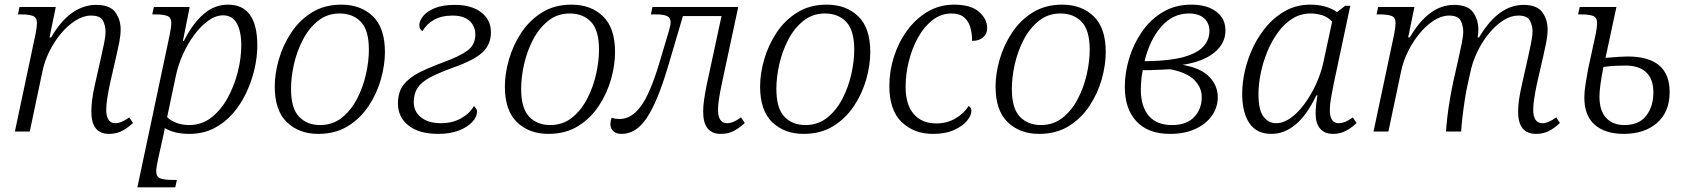

<svg xmlns="http://www.w3.org/2000/svg" viewBox="-20 -566 7257 826"><path d="M449 10Q373 10 373 -86Q373 -109 376.5 -137Q380 -165 387 -196L414 -316Q422 -351 428 -380.5Q434 -410 434 -430Q434 -455 423 -477Q412 -499 371 -499Q339 -499 305.5 -478Q272 -457 243 -422.5Q214 -388 193 -346Q172 -304 163 -261L108 0H44L133 -420Q139 -452 139 -466Q139 -491 121.5 -497.5Q104 -504 72 -504H57L64 -536H220L193 -405H200Q241 -476 290 -510.5Q339 -545 393 -545Q453 -545 476 -513.5Q499 -482 499 -439Q499 -414 493 -383.5Q487 -353 481 -328L452 -201Q446 -172 441.5 -143.5Q437 -115 437 -93Q437 -67 446.5 -51.5Q456 -36 476 -36Q502 -36 536 -61L552 -37Q529 -15 504.5 -2.5Q480 10 449 10Z M571 240 710 -416Q717 -451 717 -466Q717 -491 699.5 -497.5Q682 -504 650 -504H635L642 -536H796L767 -390H771Q809 -465 856 -505.5Q903 -546 961 -546Q1087 -546 1087 -370Q1087 -322 1075 -269.5Q1063 -217 1039.5 -167Q1016 -117 981 -77Q946 -37 899.5 -13.5Q853 10 794 10Q730 10 689 -15Q685 8 679 33L660 119Q658 129 655 144.5Q652 160 652 170Q652 195 670 201.5Q688 208 720 208H741L734 240ZM794 -28Q848 -28 889.5 -60.5Q931 -93 959.5 -145Q988 -197 1003 -256.5Q1018 -316 1018 -370Q1018 -432 998.5 -466Q979 -500 940 -500Q908 -500 876 -477Q844 -454 816 -416.5Q788 -379 767.5 -333.5Q747 -288 737 -242L699 -62Q712 -48 737.5 -38Q763 -28 794 -28Z M1349 10Q1267 10 1214.5 -40Q1162 -90 1162 -194Q1162 -249 1179.5 -310Q1197 -371 1232.5 -425Q1268 -479 1322 -512.5Q1376 -546 1449 -546Q1532 -546 1584 -496Q1636 -446 1636 -342Q1636 -287 1619 -226Q1602 -165 1566.5 -111Q1531 -57 1477 -23.5Q1423 10 1349 10ZM1357 -28Q1411 -28 1450.5 -59.5Q1490 -91 1516 -141Q1542 -191 1554.5 -247Q1567 -303 1567 -352Q1567 -436 1532.5 -472Q1498 -508 1441 -508Q1388 -508 1348.5 -476.5Q1309 -445 1283 -395Q1257 -345 1244.5 -289Q1232 -233 1232 -184Q1232 -100 1266.5 -64Q1301 -28 1357 -28Z M1866 10Q1783 10 1737.5 -26Q1692 -62 1692 -121Q1692 -170 1716 -201Q1740 -232 1783.5 -254Q1827 -276 1887 -298Q1956 -323 1990.5 -348Q2025 -373 2025 -418Q2025 -437 2016 -455.5Q2007 -474 1985.5 -486.5Q1964 -499 1927 -499Q1879 -499 1846 -480Q1813 -461 1798 -432Q1793 -434 1788.5 -440.5Q1784 -447 1784 -458Q1784 -475 1799.5 -495.5Q1815 -516 1849 -530.5Q1883 -545 1937 -545Q2008 -545 2050 -513Q2092 -481 2092 -427Q2092 -375 2056 -341Q2020 -307 1929 -275Q1868 -253 1830.5 -233Q1793 -213 1776.5 -188Q1760 -163 1760 -127Q1760 -86 1791.5 -61Q1823 -36 1877 -36Q1926 -36 1963.5 -57Q2001 -78 2019 -110Q2022 -107 2027 -100.5Q2032 -94 2032 -85Q2032 -63 2011.5 -41Q1991 -19 1954 -4.5Q1917 10 1866 10Z M2339 10Q2257 10 2204.5 -40Q2152 -90 2152 -194Q2152 -249 2169.5 -310Q2187 -371 2222.5 -425Q2258 -479 2312 -512.5Q2366 -546 2439 -546Q2522 -546 2574 -496Q2626 -446 2626 -342Q2626 -287 2609 -226Q2592 -165 2556.5 -111Q2521 -57 2467 -23.5Q2413 10 2339 10ZM2347 -28Q2401 -28 2440.5 -59.5Q2480 -91 2506 -141Q2532 -191 2544.5 -247Q2557 -303 2557 -352Q2557 -436 2522.5 -472Q2488 -508 2431 -508Q2378 -508 2338.5 -476.5Q2299 -445 2273 -395Q2247 -345 2234.5 -289Q2222 -233 2222 -184Q2222 -100 2256.5 -64Q2291 -28 2347 -28Z M2655 10Q2630 10 2618 -2Q2606 -14 2606 -32Q2606 -44 2611 -59Q2628 -54 2646 -54Q2696 -54 2736 -107.5Q2776 -161 2815 -290L2858 -434Q2865 -458 2865 -470Q2865 -490 2849.5 -497Q2834 -504 2805 -504H2780L2787 -536H3156L3084 -200Q3078 -171 3073.5 -143Q3069 -115 3069 -93Q3069 -66 3078.5 -51Q3088 -36 3108 -36Q3134 -36 3168 -61L3184 -37Q3161 -15 3136.5 -2.5Q3112 10 3081 10Q3005 10 3005 -86Q3005 -109 3009 -136.5Q3013 -164 3019 -195L3084 -497H2918L2853 -277Q2808 -126 2762 -58Q2716 10 2655 10Z M3437 10Q3355 10 3302.5 -40Q3250 -90 3250 -194Q3250 -249 3267.5 -310Q3285 -371 3320.5 -425Q3356 -479 3410 -512.5Q3464 -546 3537 -546Q3620 -546 3672 -496Q3724 -446 3724 -342Q3724 -287 3707 -226Q3690 -165 3654.5 -111Q3619 -57 3565 -23.5Q3511 10 3437 10ZM3445 -28Q3499 -28 3538.5 -59.5Q3578 -91 3604 -141Q3630 -191 3642.5 -247Q3655 -303 3655 -352Q3655 -436 3620.5 -472Q3586 -508 3529 -508Q3476 -508 3436.5 -476.5Q3397 -445 3371 -395Q3345 -345 3332.5 -289Q3320 -233 3320 -184Q3320 -100 3354.5 -64Q3389 -28 3445 -28Z M3994 10Q3912 10 3859 -41Q3806 -92 3806 -196Q3806 -259 3825.5 -321Q3845 -383 3882 -434Q3919 -485 3970.5 -515.5Q4022 -546 4084 -546Q4157 -546 4192 -515Q4227 -484 4227 -445Q4227 -421 4209.5 -405.5Q4192 -390 4162 -390Q4162 -421 4154.5 -448Q4147 -475 4127.5 -491.5Q4108 -508 4073 -508Q4029 -508 3992.5 -480Q3956 -452 3930 -405.5Q3904 -359 3890 -303Q3876 -247 3876 -192Q3876 -116 3911 -75.5Q3946 -35 4008 -35Q4054 -35 4090.5 -56.5Q4127 -78 4147 -110Q4159 -103 4159 -88Q4159 -70 4140.5 -47Q4122 -24 4085 -7Q4048 10 3994 10Z M4450 10Q4368 10 4315.5 -40Q4263 -90 4263 -194Q4263 -249 4280.5 -310Q4298 -371 4333.5 -425Q4369 -479 4423 -512.5Q4477 -546 4550 -546Q4633 -546 4685 -496Q4737 -446 4737 -342Q4737 -287 4720 -226Q4703 -165 4667.5 -111Q4632 -57 4578 -23.5Q4524 10 4450 10ZM4458 -28Q4512 -28 4551.5 -59.5Q4591 -91 4617 -141Q4643 -191 4655.5 -247Q4668 -303 4668 -352Q4668 -436 4633.5 -472Q4599 -508 4542 -508Q4489 -508 4449.5 -476.5Q4410 -445 4384 -395Q4358 -345 4345.5 -289Q4333 -233 4333 -184Q4333 -100 4367.5 -64Q4402 -28 4458 -28Z M5014 10Q4919 10 4869 -44Q4819 -98 4819 -192Q4819 -252 4837.5 -314Q4856 -376 4892.5 -429Q4929 -482 4982.5 -514Q5036 -546 5105 -546Q5173 -546 5212.5 -516Q5252 -486 5252 -435Q5252 -378 5203 -339Q5154 -300 5067 -287Q5145 -274 5182 -236Q5219 -198 5219 -148Q5219 -104 5193.5 -68Q5168 -32 5122 -11Q5076 10 5014 10ZM5095 -508Q5025 -508 4975.5 -451Q4926 -394 4904 -303H4923Q5018 -305 5075 -321.5Q5132 -338 5157.5 -366.5Q5183 -395 5183 -433Q5183 -467 5160 -487.5Q5137 -508 5095 -508ZM5022 -28Q5085 -28 5117.5 -62.5Q5150 -97 5150 -148Q5150 -190 5118 -222Q5086 -254 5015 -268Q4991 -267 4960 -265.5Q4929 -264 4896 -264Q4891 -237 4889.5 -217Q4888 -197 4888 -180Q4888 -108 4922 -68Q4956 -28 5022 -28Z M5450 10Q5386 10 5355 -36Q5324 -82 5324 -163Q5324 -212 5336.5 -265Q5349 -318 5373.5 -368Q5398 -418 5433.5 -458Q5469 -498 5515 -522Q5561 -546 5617 -546Q5686 -546 5732 -514L5767 -541H5789L5718 -207Q5712 -178 5706.5 -146.5Q5701 -115 5701 -92Q5701 -36 5739 -36Q5767 -36 5800 -61L5816 -37Q5795 -16 5770 -3Q5745 10 5715 10Q5679 10 5659.5 -12.5Q5640 -35 5640 -76Q5640 -92 5641.5 -109.5Q5643 -127 5648 -156H5643Q5602 -70 5553.5 -30Q5505 10 5450 10ZM5470 -36Q5501 -36 5532 -58Q5563 -80 5591 -117.5Q5619 -155 5641 -202.5Q5663 -250 5674 -301L5711 -473Q5691 -494 5666.5 -501Q5642 -508 5619 -508Q5575 -508 5539.5 -485.5Q5504 -463 5477 -425.5Q5450 -388 5431.5 -342.5Q5413 -297 5403.5 -249.5Q5394 -202 5394 -161Q5394 -93 5415.5 -64.5Q5437 -36 5470 -36Z M6588 10Q6511 10 6511 -86Q6511 -109 6515 -137Q6519 -165 6526 -196L6553 -316Q6560 -348 6566.5 -379.5Q6573 -411 6573 -430Q6573 -455 6562 -477Q6551 -499 6512 -499Q6481 -499 6450 -480Q6419 -461 6391 -428.5Q6363 -396 6342 -356Q6321 -316 6310 -274L6294 -203Q6288 -178 6282 -139Q6276 -100 6271.5 -61.5Q6267 -23 6266 0H6201Q6202 -24 6206.5 -62Q6211 -100 6218 -141Q6225 -182 6232 -214L6255 -316Q6262 -346 6268.5 -379.5Q6275 -413 6275 -430Q6275 -455 6264 -477Q6253 -499 6214 -499Q6182 -499 6149 -478Q6116 -457 6087.5 -422.5Q6059 -388 6038 -346Q6017 -304 6008 -261L5953 0H5889L5978 -420Q5984 -452 5984 -466Q5984 -491 5966.5 -497.5Q5949 -504 5917 -504H5902L5909 -536H6065L6038 -405H6045Q6127 -545 6235 -545Q6294 -545 6317 -513.5Q6340 -482 6340 -439Q6340 -423 6337 -405H6343Q6426 -545 6534 -545Q6592 -545 6615 -513.5Q6638 -482 6638 -439Q6638 -414 6632 -383.5Q6626 -353 6620 -328L6591 -201Q6585 -172 6580.5 -143.5Q6576 -115 6576 -93Q6576 -67 6585.5 -51.5Q6595 -36 6615 -36Q6641 -36 6675 -61L6691 -37Q6668 -15 6643.5 -2.5Q6619 10 6588 10Z M6965 10Q6886 10 6841 -29Q6796 -68 6796 -146Q6796 -172 6801 -204Q6806 -236 6812 -268L6845 -420Q6851 -452 6851 -466Q6851 -491 6833.5 -497.5Q6816 -504 6784 -504H6769L6776 -536H6934L6887 -317Q6921 -320 6945 -321.5Q6969 -323 6982 -323Q7163 -323 7163 -170Q7163 -85 7109 -37.5Q7055 10 6965 10ZM6968 -28Q7031 -28 7062 -68Q7093 -108 7093 -168Q7093 -226 7062 -255Q7031 -284 6973 -284Q6953 -284 6930 -283Q6907 -282 6878 -278Q6869 -232 6865 -201Q6861 -170 6861 -151Q6861 -89 6890 -58.5Q6919 -28 6968 -28Z"/></svg>

Font: Noto Serif Light
Style: Italic
Weight: 300
Italic angle: -12°
Designer: Monotype Design Team
Foundry: Monotype Imaging Inc.
Version: Version 2.013